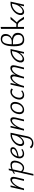

<svg xmlns="http://www.w3.org/2000/svg" viewBox="2404 -3160 1045 5894"><g transform="rotate(-90 2927.0 -213.5)"><path d="M366 -418Q415 -418 434.5 -376Q454 -334 434 -251L373 0H320L379 -246Q392 -313 382 -340.5Q372 -368 343 -368Q283 -368 204 -266Q125 -164 88 -3L87 0H35L130 -413H181L138 -225Q188 -318 249 -368Q310 -418 366 -418Z M815 -415Q893 -415 922.5 -365.5Q952 -316 935 -231Q916 -133 855.5 -64.5Q795 4 717 4Q649 4 608 -45L533 289H481L616 -321Q581 -303 550 -279L534 -306Q575 -337 625 -363L648 -465L698 -471L683 -388Q756 -415 815 -415ZM880 -218Q910 -372 792 -372Q741 -372 676 -348L618 -92Q655 -38 715 -38Q771 -38 816.5 -88Q862 -138 880 -218Z M1267 -418Q1320 -418 1341 -390Q1362 -362 1354 -323Q1341 -264 1265.5 -224Q1190 -184 1068 -165Q1061 -107 1085.5 -73.5Q1110 -40 1163 -40Q1225 -40 1278 -82L1300 -53Q1231 4 1151 4Q1073 4 1036 -50.5Q999 -105 1019 -193Q1040 -285 1111 -351.5Q1182 -418 1267 -418ZM1302 -321Q1306 -339 1295.5 -356.5Q1285 -374 1249 -374Q1190 -374 1142 -323Q1094 -272 1075 -202Q1173 -220 1233.5 -251.5Q1294 -283 1302 -321Z M1734 -413H1799L1689 105Q1669 199 1609.5 244Q1550 289 1473 289Q1369 289 1320 217L1361 178Q1406 245 1487 245Q1606 245 1636 101L1686 -130Q1644 -69 1591 -32Q1538 5 1486 5Q1433 5 1407.5 -36.5Q1382 -78 1394 -138Q1417 -249 1521 -331Q1625 -413 1734 -413ZM1507 -42Q1570 -42 1634 -117Q1698 -192 1717 -278L1736 -369H1728Q1637 -369 1553 -301Q1469 -233 1451 -138Q1443 -94 1458.5 -68Q1474 -42 1507 -42Z M2196 -418Q2245 -418 2264.5 -376Q2284 -334 2264 -251L2203 0H2150L2209 -246Q2222 -313 2212 -340.5Q2202 -368 2173 -368Q2113 -368 2034 -266Q1955 -164 1918 -3L1917 0H1865L1960 -413H2011L1968 -225Q2018 -318 2079 -368Q2140 -418 2196 -418Z M2502 4Q2425 4 2391.5 -51Q2358 -106 2376 -193Q2395 -290 2461.5 -354Q2528 -418 2612 -418Q2688 -418 2722.5 -363.5Q2757 -309 2739 -221Q2719 -125 2653 -60.5Q2587 4 2502 4ZM2516 -40Q2575 -40 2621.5 -91.5Q2668 -143 2683 -219Q2697 -287 2675.5 -330.5Q2654 -374 2600 -374Q2543 -374 2495 -325Q2447 -276 2432 -196Q2418 -124 2440.5 -82Q2463 -40 2516 -40Z M3120 -340Q3096 -372 3050 -372Q2991 -372 2943.5 -322Q2896 -272 2880 -196Q2864 -124 2887.5 -81.5Q2911 -39 2964 -39Q3027 -39 3077 -86L3100 -58Q3034 5 2952 5Q2877 5 2841 -50Q2805 -105 2823 -193Q2843 -289 2911.5 -353.5Q2980 -418 3064 -418Q3129 -418 3159 -376Z M3785 -418Q3900 -418 3860 -251L3799 0H3746L3805 -246Q3834 -368 3764 -368Q3739 -368 3710 -351.5Q3681 -335 3647.5 -300Q3614 -265 3581.5 -197Q3549 -129 3525 -38L3516 0H3464L3522 -246Q3536 -311 3526 -339.5Q3516 -368 3486 -368Q3428 -368 3350 -267Q3272 -166 3235 -5L3234 0H3182L3277 -413H3328L3286 -228Q3335 -319 3395 -368.5Q3455 -418 3509 -418Q3557 -418 3576.5 -378Q3596 -338 3579 -259Q3625 -342 3679 -380Q3733 -418 3785 -418Z M4304 -413H4368L4277 0H4226L4256 -134Q4214 -72 4159.5 -34Q4105 4 4052 4Q3997 4 3972 -37.5Q3947 -79 3959 -138Q3983 -250 4088 -331.5Q4193 -413 4304 -413ZM4072 -42Q4136 -42 4201.5 -117Q4267 -192 4286 -278L4306 -369H4297Q4206 -369 4120.5 -301Q4035 -233 4016 -138Q4007 -95 4023 -68.5Q4039 -42 4072 -42Z M4697 -370Q4865 -338 4865 -191Q4865 -106 4811 -49.5Q4757 7 4650 7Q4544 7 4498.5 -65Q4453 -137 4453 -314Q4453 -713 4673 -713Q4750 -713 4790 -674.5Q4830 -636 4830 -566Q4830 -499 4793.5 -446.5Q4757 -394 4697 -370ZM4665 -671Q4592 -671 4555 -601Q4518 -531 4514 -377H4597Q4673 -377 4723 -427Q4773 -477 4773 -553Q4773 -608 4744.5 -639.5Q4716 -671 4665 -671ZM4663 -38Q4735 -38 4770 -76Q4805 -114 4805 -176Q4805 -255 4750 -297Q4695 -339 4598 -339H4513V-327Q4513 -165 4546.5 -101.5Q4580 -38 4663 -38Z M5278 -124 5360 0H5286L5225 -101Q5192 -153 5163 -172Q5134 -191 5088 -191H5047V0H4988V-706L5047 -716V-236H5106Q5126 -236 5143 -233L5284 -413H5359L5187 -219Q5228 -198 5278 -124Z M5759 -413H5823L5732 0H5681L5711 -134Q5669 -72 5614.5 -34Q5560 4 5507 4Q5452 4 5427 -37.5Q5402 -79 5414 -138Q5438 -250 5543 -331.5Q5648 -413 5759 -413ZM5527 -42Q5591 -42 5656.5 -117Q5722 -192 5741 -278L5761 -369H5752Q5661 -369 5575.5 -301Q5490 -233 5471 -138Q5462 -95 5478 -68.5Q5494 -42 5527 -42Z"/></g></svg>

Font: EauTestInfant Semilight
Style: Italic
Weight: 300
Italic angle: -12°
Designer: Christian Thalmann (Catharsis Fonts)
Version: Version 0.001;PS 000.001;hotconv 1.0.88;makeotf.lib2.5.64775